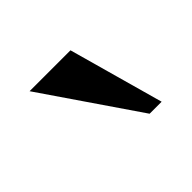

<svg xmlns="http://www.w3.org/2000/svg" viewBox="-63 -884 416 416"><g transform="rotate(-45 145.0 -676.0)"><path d="M175.9 -785.1 236.8 -566.7H200L50.6 -785.1Z"/></g></svg>

Font: Dhurjati
Style: Regular
Weight: 400
Designer: Purushoth Kumar Guthula
Foundry: Andhrapradesh Society for Knowledge Networks
Version: Version 1.0.5; ttfautohint (v1.2.25-373a) -l 7 -r 28 -G 50 -